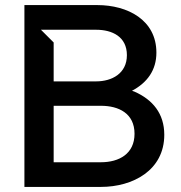

<svg xmlns="http://www.w3.org/2000/svg" viewBox="-20 -735 712 755"><path d="M76 0H377C502 0 626 -65 626 -205C626 -288 581 -343 508 -375L499 -378C559 -410 595 -459 595 -528C595 -657 481 -715 363 -715H76ZM377 -97H191V-319H377C447 -319 509 -289 509 -209C509 -130 448 -97 377 -97ZM358 -415H191V-568L141 -618H358C421 -618 479 -591 479 -518C479 -446 420 -415 358 -415Z"/></svg>

Font: LaHaus Display SemiBold
Style: Regular
Weight: 600
Designer: We are Make, BastardaType, Dalton Maag Ltd
Foundry: BastardaType, Dalton Maag Ltd
Version: Version 3.100;Glyphs 3.3 (3331)